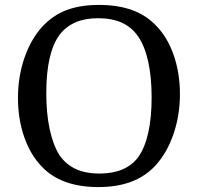

<svg xmlns="http://www.w3.org/2000/svg" viewBox="-20 -750 804 780"><path d="M711 -368Q711 -281 684.5 -204.5Q658 -128 611 -77Q570 -33 512.5 -11.5Q455 10 380 10Q304 10 246 -11Q188 -32 149 -74Q103 -122 78 -194.5Q53 -267 53 -352Q53 -439 79.5 -515.5Q106 -592 153 -643Q195 -688 250.5 -709Q306 -730 382 -730Q458 -730 515.5 -709.5Q573 -689 614 -646Q661 -598 686 -525Q711 -452 711 -368ZM168 -372Q168 -289 182 -224.5Q196 -160 222 -119Q248 -82 287.5 -63.5Q327 -45 385 -45Q491 -45 541 -111Q568 -148 582 -209.5Q596 -271 596 -354Q596 -437 582 -500Q568 -563 541 -602Q515 -640 474.5 -658Q434 -676 379 -676Q326 -676 287.5 -659.5Q249 -643 223 -610Q168 -537 168 -372Z"/></svg>

Font: Domine
Style: Regular
Weight: 400
Designer: Pablo Impallari, Rodrigo Fuenzalida, Brenda Gallo
Foundry: Pablo Impallari, Rodrigo Fuenzalida, Brenda Gallo
Version: Version 2.000